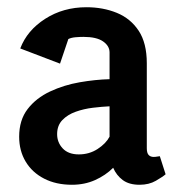

<svg xmlns="http://www.w3.org/2000/svg" viewBox="-20 -507 498 531"><path d="M179 4Q135 4 102 -13Q69 -30 51 -60Q33 -90 33 -129Q33 -175 56.5 -205.5Q80 -236 118.5 -254Q157 -272 200.5 -279.5Q244 -287 283 -288V-362Q283 -380 265 -392.5Q247 -405 211 -405Q201 -405 189 -404Q177 -403 169 -399L146 -331L36 -373Q55 -423 105 -455Q155 -487 219 -487Q265 -487 303 -471.5Q341 -456 363.5 -422Q386 -388 386 -332V-97Q386 -84 391 -78.5Q396 -73 405 -73Q410 -73 415 -74Q420 -75 422 -75L438 -25Q430 -18 411 -7Q392 4 366 4Q337 4 319.5 -9Q302 -22 293 -43Q272 -22 243 -9Q214 4 179 4ZM198 -80Q227 -80 250 -95Q273 -110 283 -129V-213Q262 -212 237 -209Q212 -206 189.5 -198Q167 -190 152.5 -175Q138 -160 138 -136Q138 -113 153.5 -96.5Q169 -80 198 -80Z"/></svg>

Font: Kreon Light Medium
Style: Regular
Weight: 500
Version: Version 2.002